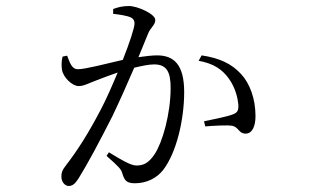

<svg xmlns="http://www.w3.org/2000/svg" viewBox="-20 -572 1040 638"><path d="M640 -370C690 -361 719 -341 741 -310C763 -279 770 -245 772 -225C773 -206 770 -198 754 -192C734 -184 686 -175 658 -169L662 -152C688 -154 735 -157 752 -154C774 -149 773 -128 796 -128C819 -128 829 -154 829 -186C829 -244 810 -295 781 -326C750 -360 710 -379 650 -388ZM356 -526C375 -524 402 -520 415 -514C424 -509 427 -503 427 -494C427 -480 411 -431 388 -373C331 -360 264 -342 239 -342C217 -342 212 -366 203 -387L188 -384C184 -370 184 -352 186 -340C190 -315 220 -286 241 -286C259 -286 271 -294 303 -306C319 -312 344 -322 371 -331C353 -288 334 -244 315 -208C272 -126 238 -73 198 -21C187 -7 184 1 184 15C184 34 197 46 208 46C220 46 229 40 241 21C271 -27 312 -104 354 -187C378 -237 404 -296 426 -347C451 -353 475 -358 492 -358C534 -358 547 -333 547 -280C547 -194 520 -99 494 -60C474 -30 457 -22 433 -22C415 -22 382 -41 342 -66L334 -54C375 -18 383 -9 386 3C393 25 398 37 428 37C467 37 501 20 522 -7C566 -64 592 -173 592 -266C592 -356 559 -388 502 -388C485 -388 461 -385 440 -382L472 -460C480 -481 496 -488 496 -506C496 -525 438 -552 408 -552C386 -552 369 -547 356 -542Z"/></svg>

Font: Noto Serif SC Light
Style: Regular
Weight: 300
Designer: Ryoko NISHIZUKA 西塚涼子 (kana & ideographs); Frank Grießhammer (Latin, Greek & Cyrillic); Wenlong ZHANG 张文龙 (bopomofo); San
Foundry: Adobe
Version: Version 2.001;hotconv 1.1.0;makeotfexe 2.6.0